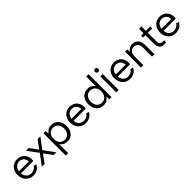

<svg xmlns="http://www.w3.org/2000/svg" viewBox="382 -2389 4257 4257"><g transform="rotate(-45 2510.5 -260.0)"><path d="M285 7Q213.3 7 158.6 -26Q104 -59 73.3 -118Q42.5 -177 42.5 -254.3Q42.5 -328.3 73 -385.3Q103.5 -442.3 157.4 -474.6Q211.3 -507 279.8 -507Q348.2 -507 400.5 -477.3Q452.7 -447.5 482.5 -394.9Q512.2 -342.3 512.2 -273.1Q512.2 -262.3 511.5 -249.7Q510.7 -237.1 509.2 -223.9H123.5Q126.8 -174.8 147.7 -137.7Q168.6 -100.6 204.2 -80.3Q239.9 -60 285 -60Q337.3 -60 378.4 -82.4Q419.4 -104.9 436.7 -143.2L503.5 -124.5Q476.2 -63 417.9 -28Q359.5 7 285 7ZM123.5 -287.9H431.2Q431.7 -332.8 412 -367.5Q392.2 -402.1 357.9 -421.8Q323.6 -441.5 279.8 -441.5Q238.9 -441.5 205.5 -421.7Q172.1 -401.9 150.7 -367.4Q129.3 -333 123.5 -287.9Z M553.3 0 739.4 -251.5 553.3 -500H639.5L779.7 -310.1L919.7 -500H1006.2L820.8 -251.5L1006.2 0H919.7L779.7 -192.7L639.5 0Z M1103.1 200V-500H1172.1L1176.6 -411.5Q1200.3 -452.1 1245 -479.6Q1289.6 -507 1353 -507Q1421.7 -507 1472.6 -475.1Q1523.5 -443.3 1552.1 -385.8Q1580.7 -328.3 1580.7 -250Q1580.7 -172.7 1552.5 -114.9Q1524.2 -57 1473 -25Q1421.7 7 1353 7Q1290.9 7 1246.7 -19.4Q1202.5 -45.9 1178.1 -84.5V200ZM1337.3 -60.8Q1411.4 -60.8 1456.3 -112.8Q1501.3 -164.9 1501.3 -250Q1501.3 -336.1 1456.7 -387.7Q1412.1 -439.2 1337.3 -439.2Q1290.7 -439.2 1253.4 -416.3Q1216.1 -393.4 1194.6 -351.1Q1173.1 -308.8 1173.1 -250Q1173.1 -191.9 1194.6 -149.3Q1216.1 -106.6 1253.4 -83.7Q1290.7 -60.8 1337.3 -60.8Z M1930 7Q1858.3 7 1803.6 -26Q1749 -59 1718.3 -118Q1687.5 -177 1687.5 -254.3Q1687.5 -328.3 1718 -385.3Q1748.5 -442.3 1802.4 -474.6Q1856.3 -507 1924.8 -507Q1993.2 -507 2045.5 -477.3Q2097.7 -447.5 2127.5 -394.9Q2157.2 -342.3 2157.2 -273.1Q2157.2 -262.3 2156.5 -249.7Q2155.7 -237.1 2154.2 -223.9H1768.5Q1771.8 -174.8 1792.7 -137.7Q1813.6 -100.6 1849.2 -80.3Q1884.9 -60 1930 -60Q1982.3 -60 2023.4 -82.4Q2064.4 -104.9 2081.7 -143.2L2148.5 -124.5Q2121.2 -63 2062.9 -28Q2004.5 7 1930 7ZM1768.5 -287.9H2076.2Q2076.7 -332.8 2057 -367.5Q2037.2 -402.1 2002.9 -421.8Q1968.6 -441.5 1924.8 -441.5Q1883.9 -441.5 1850.5 -421.7Q1817.1 -401.9 1795.7 -367.4Q1774.3 -333 1768.5 -287.9Z M2487.1 7Q2419.3 7 2368.3 -24.9Q2317.3 -56.7 2288.7 -114.7Q2260 -172.7 2260 -250Q2260 -327.3 2288.3 -385.1Q2316.5 -443 2367.9 -475Q2419.3 -507 2487.1 -507Q2549.9 -507 2594.1 -480.9Q2638.2 -454.9 2662 -415.5V-720H2737V0H2667.9L2664.2 -88.5Q2640.5 -47.9 2595.9 -20.4Q2551.4 7 2487.1 7ZM2503.5 -60.8Q2550.1 -60.8 2587 -83.7Q2623.9 -106.6 2645.4 -148.9Q2667 -191.2 2667 -250Q2667 -308.8 2645.8 -351.1Q2624.7 -393.4 2587.9 -416.3Q2551.1 -439.2 2503.5 -439.2Q2428.9 -439.2 2383.8 -387.2Q2338.8 -335.1 2338.8 -250Q2338.8 -164.1 2383.8 -112.5Q2428.9 -60.8 2503.5 -60.8Z M2885.1 0V-500H2960.1V0ZM2922.9 -600.7Q2902 -600.7 2886.5 -615.6Q2871.1 -630.6 2871.1 -651.8Q2871.1 -674.7 2886.5 -689.7Q2902 -704.6 2922.9 -704.6Q2944.6 -704.6 2959.7 -689.7Q2974.8 -674.7 2974.8 -651.8Q2974.8 -630.6 2959.7 -615.6Q2944.7 -600.7 2922.9 -600.7Z M3319 7Q3247.3 7 3192.6 -26Q3138 -59 3107.3 -118Q3076.5 -177 3076.5 -254.3Q3076.5 -328.3 3107 -385.3Q3137.5 -442.3 3191.4 -474.6Q3245.3 -507 3313.8 -507Q3382.2 -507 3434.5 -477.3Q3486.7 -447.5 3516.5 -394.9Q3546.2 -342.3 3546.2 -273.1Q3546.2 -262.3 3545.5 -249.7Q3544.7 -237.1 3543.2 -223.9H3157.5Q3160.8 -174.8 3181.7 -137.7Q3202.6 -100.6 3238.2 -80.3Q3273.9 -60 3319 -60Q3371.3 -60 3412.4 -82.4Q3453.4 -104.9 3470.7 -143.2L3537.5 -124.5Q3510.2 -63 3451.9 -28Q3393.5 7 3319 7ZM3157.5 -287.9H3465.2Q3465.7 -332.8 3446 -367.5Q3426.2 -402.1 3391.9 -421.8Q3357.6 -441.5 3313.8 -441.5Q3272.9 -441.5 3239.5 -421.7Q3206.1 -401.9 3184.7 -367.4Q3163.3 -333 3157.5 -287.9Z M3662.1 0V-500H3731.1L3736.3 -420Q3757.5 -460.6 3796.8 -483.8Q3836.1 -507 3890 -507Q3946.9 -507 3990.1 -483Q4033.2 -459 4057.3 -410.2Q4081.5 -361.5 4081.5 -288V0H4006.5V-279.3Q4006.5 -357.4 3972.8 -398.4Q3939.1 -439.5 3875.5 -439.5Q3810.9 -439.5 3774 -396.4Q3737.1 -353.3 3737.1 -267.9V0Z M4451.9 -4.5Q4440.4 -0.7 4424.9 1.1Q4409.4 3 4393.9 3Q4350.9 3 4315.6 -13.9Q4280.2 -30.7 4259.4 -67.9Q4238.5 -105 4238.5 -165.2V-438.9H4164V-500H4238.5V-640H4314.3V-500H4451.9V-438.9H4314.3V-172.7Q4314.3 -110.1 4341.4 -86.7Q4368.6 -63.3 4409.1 -63.3Q4417.9 -63.3 4430.1 -64.4Q4442.4 -65.5 4451.9 -66.8Z M4752 7Q4680.3 7 4625.6 -26Q4571 -59 4540.3 -118Q4509.5 -177 4509.5 -254.3Q4509.5 -328.3 4540 -385.3Q4570.5 -442.3 4624.4 -474.6Q4678.3 -507 4746.8 -507Q4815.2 -507 4867.5 -477.3Q4919.7 -447.5 4949.5 -394.9Q4979.2 -342.3 4979.2 -273.1Q4979.2 -262.3 4978.5 -249.7Q4977.7 -237.1 4976.2 -223.9H4590.5Q4593.8 -174.8 4614.7 -137.7Q4635.6 -100.6 4671.2 -80.3Q4706.9 -60 4752 -60Q4804.3 -60 4845.4 -82.4Q4886.4 -104.9 4903.7 -143.2L4970.5 -124.5Q4943.2 -63 4884.9 -28Q4826.5 7 4752 7ZM4590.5 -287.9H4898.2Q4898.7 -332.8 4879 -367.5Q4859.2 -402.1 4824.9 -421.8Q4790.6 -441.5 4746.8 -441.5Q4705.9 -441.5 4672.5 -421.7Q4639.1 -401.9 4617.7 -367.4Q4596.3 -333 4590.5 -287.9Z"/></g></svg>

Font: Envelope Sans Variable
Style: Regular
Weight: 500
Designer: Andreas Rasmussen / Norman Anderson
Foundry: mail.de GmbH
Version: Version 1.150